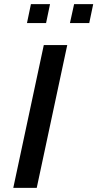

<svg xmlns="http://www.w3.org/2000/svg" viewBox="-20 -905 469 925"><path d="M129 -885 110 -794H202L221 -885ZM337 -885 317 -794H410L429 -885ZM191 -688 44 0H157L304 -688Z"/></svg>

Font: Saira UNSAM Medium Italic
Style: Regular
Weight: 500
Italic angle: -12°
Designer: Hector Gatti with collaboration of the Omnibus-Type team
Foundry: Omnibus-Type
Version: Version 0.072;PS 000.072;hotconv 1.0.88;makeotf.lib2.5.64775